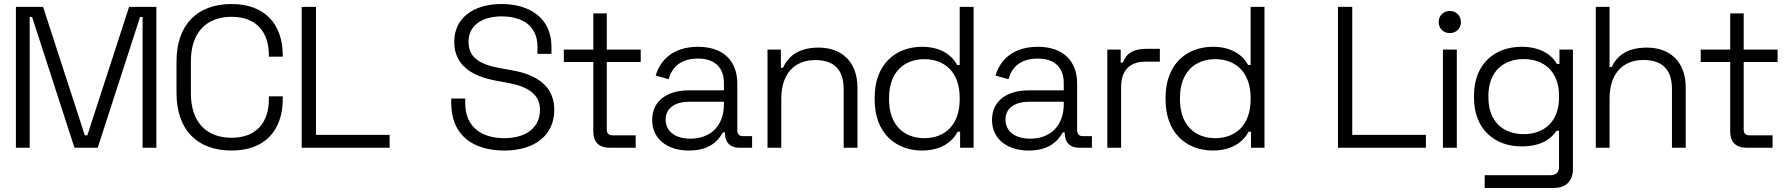

<svg xmlns="http://www.w3.org/2000/svg" viewBox="-20 -734 8878 954"><path d="M59 0H127.5V-649.5H139.5L350 0H465.5L676 -649.5H688.5V0H757V-700H621.5L414 -61.5H401.5L194 -700H59Z M1130.5 14C1295 14 1385 -84.5 1385 -242.5V-255.5H1316V-240.5C1316 -128 1256 -49.5 1130.5 -49.5C1003 -49.5 928.5 -130 928.5 -270V-430C928.5 -570 1003 -650.5 1130.5 -650.5C1256 -650.5 1316 -572 1316 -459.5V-452.5H1385V-457.5C1385 -615.5 1295 -714 1130.5 -714C964 -714 857 -615.5 857 -428V-272C857 -84.5 964 14 1130.5 14Z M1479 0H1916V-64H1550V-700H1479Z M2486 14C2640 14 2734 -64.5 2734 -187.5V-188.5C2734 -310.5 2640 -364 2527.5 -384L2464 -395.5C2369 -413 2308 -445 2308 -525.5V-526.5C2308 -608 2375.5 -652.5 2472 -652.5C2572.5 -652.5 2650.5 -608 2650.5 -502V-466.5H2720V-502.5C2720 -641.5 2615.5 -714 2472 -714C2328.5 -714 2237 -641.5 2237 -526.5V-525.5C2237 -411 2324 -355.5 2441 -334L2505 -322C2599 -304.5 2663 -268.5 2663 -188V-187C2663 -105.5 2600 -47.5 2486 -47.5C2373 -47.5 2291.5 -103 2291.5 -222V-244.5H2222V-222C2222 -61.5 2330.5 14 2486 14Z M3008.5 0H3138.5V-61.5H3025C3003 -61.5 2995 -71.5 2995 -91.5V-426H3163.5V-487.5H2995V-667.5H2928V-487.5H2781.5V-426H2928V-79C2928 -29.5 2955.5 0 3008.5 0Z M3572 -76H3582V-71.5C3582 -26.5 3609 0 3651.5 0H3717V-57.5H3672C3653.5 -57.5 3643.5 -67.5 3643.5 -87.5V-318.5C3643.5 -433.5 3571.5 -501.5 3448.5 -501.5C3326.5 -501.5 3261 -437.5 3238 -358.5L3302.5 -340.5C3319 -402.5 3365.5 -443 3448 -443C3532.5 -443 3577 -397.5 3577 -322V-285H3401.5C3300 -285 3220.5 -236.5 3220.5 -138C3220.5 -40.5 3299.5 14 3402.5 14C3502.5 14 3546.5 -31 3572 -76ZM3410 -45C3338 -45 3287.5 -79 3287.5 -140C3287.5 -199.5 3338 -228.5 3405 -228.5H3577V-216.5C3577 -108 3510 -45 3410 -45Z M3793.5 0H3862V-243.5C3862 -373 3933 -435.5 4030.5 -435.5C4117.5 -435.5 4172 -394.5 4172 -291.5V0H4240.5V-298C4240.5 -431 4158.5 -497.5 4047.5 -497.5C3944 -497.5 3895 -451 3870.5 -397H3860V-487.5H3793.5Z M4817.5 0V-700H4748.5V-411H4736C4714.5 -453 4661 -501.5 4561.5 -501.5C4430 -501.5 4326 -414.5 4326 -250V-237.5C4326 -72.5 4431 14 4561.5 14C4661 14 4715.5 -34.5 4738 -79.5H4750.5V0ZM4573 -47.5C4471.5 -47.5 4397.5 -113 4397.5 -240V-248C4397.5 -374.5 4471.5 -440 4573 -440C4674.5 -440 4748.5 -374.5 4748.5 -248V-240C4748.5 -113 4674.5 -47.5 4573 -47.5Z M5260.5 -76H5270.5V-71.5C5270.5 -26.5 5297.5 0 5340 0H5405.5V-57.5H5360.5C5342 -57.5 5332 -67.5 5332 -87.5V-318.5C5332 -433.5 5260 -501.5 5137 -501.5C5015 -501.5 4949.5 -437.5 4926.5 -358.5L4991 -340.5C5007.5 -402.5 5054 -443 5136.5 -443C5221 -443 5265.5 -397.5 5265.5 -322V-285H5090C4988.5 -285 4909 -236.5 4909 -138C4909 -40.5 4988 14 5091 14C5191 14 5235 -31 5260.5 -76ZM5098.5 -45C5026.5 -45 4976 -79 4976 -140C4976 -199.5 5026.5 -228.5 5093.5 -228.5H5265.5V-216.5C5265.5 -108 5198.5 -45 5098.5 -45Z M5482 0H5550.5V-300.5C5550.5 -388 5597 -427.5 5671 -427.5H5743V-491.5H5676.5C5611.5 -491.5 5576.5 -469.5 5559 -422.5H5548.5V-487.5H5482Z M6263 0V-700H6194V-411H6181.5C6160 -453 6106.5 -501.5 6007 -501.5C5875.5 -501.5 5771.5 -414.5 5771.5 -250V-237.5C5771.5 -72.5 5876.5 14 6007 14C6106.5 14 6161 -34.5 6183.5 -79.5H6196V0ZM6018.5 -47.5C5917 -47.5 5843 -113 5843 -240V-248C5843 -374.5 5917 -440 6018.5 -440C6120 -440 6194 -374.5 6194 -248V-240C6194 -113 6120 -47.5 6018.5 -47.5Z M6628 0H7065V-64H6699V-700H6628Z M7149.5 0H7218.5V-487.5H7149.5ZM7184 -569.5C7215.5 -569.5 7239 -592.5 7239 -624.5C7239 -656.5 7215.5 -679.5 7184 -679.5C7152 -679.5 7128.5 -656.5 7128.5 -624.5C7128.5 -592.5 7152 -569.5 7184 -569.5Z M7795.5 105V-487.5H7728.5V-416H7716C7693.5 -457 7639.5 -501.5 7540 -501.5C7409.5 -501.5 7304 -418.5 7304 -260V-248C7304 -90.5 7408.5 -6.5 7540 -6.5C7639.5 -6.5 7689 -46.5 7714 -84H7726.5V92.5C7726.5 121.5 7714 136.5 7682 136.5H7357V200H7699C7762 200 7795.5 165 7795.5 105ZM7551 -440.5C7652 -440.5 7726.5 -378 7726.5 -258V-250C7726.5 -129.5 7652.5 -67.5 7551 -67.5C7449.5 -67.5 7375.5 -129.5 7375.5 -250V-258C7375.5 -378 7449.5 -440.5 7551 -440.5Z M7909 0H7977.5V-244C7977.5 -373.5 8048.5 -436 8146 -436C8233 -436 8287.5 -394.5 8287.5 -292V0H8356V-298C8356 -431 8274 -497.5 8163 -497.5C8060.5 -497.5 8012.5 -453 7988 -401H7977.5V-700H7909Z M8657.5 0H8787.5V-61.5H8674C8652 -61.5 8644 -71.5 8644 -91.5V-426H8812.5V-487.5H8644V-667.5H8577V-487.5H8430.5V-426H8577V-79C8577 -29.5 8604.5 0 8657.5 0Z"/></svg>

Font: MCL Standard Light
Style: Regular
Weight: 300
Designer: Květoslav Bartoš
Foundry: Florian Karsten
Version: Version 1.001;Glyphs 3.2.3 (3260)